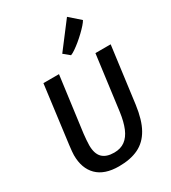

<svg xmlns="http://www.w3.org/2000/svg" viewBox="-249 -1185 1176 1319"><g transform="rotate(-30 339.0 -526.0)"><path d="M297 8Q183 8 124.5 -50.2Q66 -108.5 66 -213Q66 -226 67.8 -243.5Q69.5 -261 73 -291L132 -747H255.5L197.5 -309Q195 -284 193 -261.5Q191 -239 191 -219.5Q191 -152.5 222.2 -121.2Q253.5 -90 315.5 -90Q367 -90 401.5 -115.5Q436 -141 456.8 -190.5Q477.5 -240 487.5 -312.5L544.5 -747H665.5L607 -301Q599.5 -245.5 586.2 -200.2Q573 -155 554 -121.5Q516 -53.5 452.5 -22.8Q389 8 297 8ZM392.5 -818 345 -857 500 -1060.5 584 -986.5Q577 -973.5 560 -954.2Q543 -935 520.5 -913.5Q498 -892 474 -872.2Q450 -852.5 428.5 -837.8Q407 -823 392.5 -818Z"/></g></svg>

Font: Merriweather Sans Medium
Style: Italic
Weight: 500
Italic angle: -7.5°
Designer: Eben Sorkin
Foundry: Eben Sorkin
Version: Version 2.001